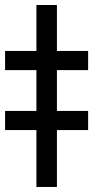

<svg xmlns="http://www.w3.org/2000/svg" viewBox="-69 -743 370 763"><path d="M157.2 -723.1V0H75.7V-723.1ZM-48.8 -464.4V-540.5H281.2V-464.4ZM-48.8 -226.1V-302.2H281.2V-226.1Z"/></svg>

Font: Inter 24pt Medium
Style: Regular
Weight: 500
Designer: Rasmus Andersson
Foundry: rsms
Version: Version 4.001;git-66647c0bb